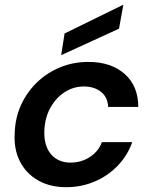

<svg xmlns="http://www.w3.org/2000/svg" viewBox="-20 -765 625 797"><path d="M255 12Q187 12 137.5 -16.5Q88 -45 62.5 -95.5Q37 -146 41 -212Q43 -276 67.5 -329.5Q92 -383 133.5 -423Q175 -463 229.5 -485.5Q284 -508 347 -508Q441 -508 497.5 -458Q554 -408 554 -321H429Q427 -362 399 -384Q371 -406 328 -406Q285 -406 248.5 -382.5Q212 -359 189 -317.5Q166 -276 164 -221Q163 -191 170 -166.5Q177 -142 191.5 -125Q206 -108 226.5 -99Q247 -90 273 -90Q302 -90 327.5 -100Q353 -110 373 -129Q393 -148 403 -175H529Q509 -119 468.5 -77Q428 -35 373 -11.5Q318 12 255 12ZM234 -536 248 -626 491 -745H492L474 -646Z"/></svg>

Font: DM Sans 28pt SemiBold
Style: Italic
Weight: 600
Italic angle: -10°
Version: Version 4.004;gftools[0.9.30]